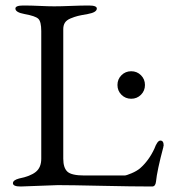

<svg xmlns="http://www.w3.org/2000/svg" viewBox="-20 -673 624 698"><path d="M421.5 -399.5Q436 -414 457 -414Q478 -414 492.5 -399.5Q507 -385 507 -364Q507 -343 492.5 -328.5Q478 -314 457 -314Q436 -314 421.5 -328.5Q407 -343 407 -364Q407 -385 421.5 -399.5ZM210 -567V-96Q210 -63 225 -49Q240 -35 287 -35H433Q439 -35 458 -43Q477 -51 489 -61Q521 -89 541 -132Q552 -162 563 -162Q575 -162 575 -144Q575 -143 574 -141V-139Q551 -53 547 -12Q545 5 533 5Q462 5 349 2.5Q236 0 190 0L55 5Q27 5 27 -7Q27 -18 49 -24Q90 -32 110 -48Q130 -64 130 -96V-560Q130 -595 119 -605Q108 -615 69 -622Q36 -628 36 -642Q36 -653 65 -653Q93 -653 124.5 -651.5Q156 -650 177 -650Q201 -650 238 -651.5Q275 -653 303 -653Q332 -653 332 -642Q332 -628 299 -622Q275 -618 263 -615Q251 -612 236.5 -606Q222 -600 216 -590.5Q210 -581 210 -567Z"/></svg>

Font: EB Garamond SC 12
Style: Regular
Weight: 400
Version: Version 0.016 ; ttfautohint (v0.97) -l 8 -r 50 -G 200 -x 0 -